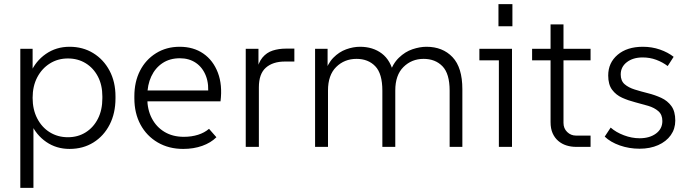

<svg xmlns="http://www.w3.org/2000/svg" viewBox="-20 -716 3354 936"><path d="M79 200V-478H139V-346L128 -359Q153 -418 203.5 -453Q254 -488 319 -488Q384 -488 434.5 -457Q485 -426 514 -371.5Q543 -317 543 -246V-237Q543 -164 514.5 -108.5Q486 -53 435.5 -21.5Q385 10 319 10Q255 10 205.5 -24Q156 -58 131 -115L143 -129V200ZM311 -47Q360 -47 398 -71Q436 -95 457.5 -137.5Q479 -180 479 -237V-246Q479 -301 457.5 -342.5Q436 -384 398 -407.5Q360 -431 311 -431Q262 -431 223 -406.5Q184 -382 161.5 -339Q139 -296 139 -239Q139 -182 161.5 -138.5Q184 -95 223 -71Q262 -47 311 -47Z M873 10Q803 10 749 -21.5Q695 -53 665 -108.5Q635 -164 635 -237V-247Q635 -317 662.5 -371Q690 -425 740.5 -456.5Q791 -488 856 -488Q923 -488 971 -455Q1019 -422 1042 -362Q1065 -302 1055 -222H681V-275H1021L993 -247Q1000 -304 984 -345.5Q968 -387 935 -409.5Q902 -432 857 -432Q808 -432 772.5 -408.5Q737 -385 717.5 -343.5Q698 -302 698 -247V-237Q698 -182 720 -139.5Q742 -97 782 -73Q822 -49 876 -49Q914 -49 945.5 -59Q977 -69 999 -88L1035 -47Q1008 -20 966 -5Q924 10 873 10Z M1178 0V-478H1240V-364L1230 -365Q1239 -411 1259.5 -435.5Q1280 -460 1309.5 -469.5Q1339 -479 1374 -479H1415V-416H1369Q1310 -416 1276 -386Q1242 -356 1242 -290V0Z M1516 0V-478H1577V-355L1562 -356Q1577 -406 1605 -434.5Q1633 -463 1667.5 -475.5Q1702 -488 1735 -488Q1798 -488 1841.5 -455Q1885 -422 1900 -353H1877Q1894 -405 1924.5 -434.5Q1955 -464 1991 -476Q2027 -488 2059 -488Q2138 -488 2186 -437.5Q2234 -387 2234 -281V0H2172V-274Q2172 -357 2137 -393Q2102 -429 2045 -429Q1987 -429 1947 -389.5Q1907 -350 1907 -275V0H1844V-274Q1844 -357 1809.5 -393Q1775 -429 1718 -429Q1659 -429 1619 -389.5Q1579 -350 1579 -275V0Z M2412 0V-450L2441 -422H2317V-478H2476V0ZM2410 -588V-696H2478V-588Z M2788 0Q2764 0 2741.5 -7Q2719 -14 2701.5 -29Q2684 -44 2674 -66.5Q2664 -89 2664 -121V-597H2727V-117Q2727 -90 2745 -72.5Q2763 -55 2788 -55H2859V0ZM2574 -422V-478H2859V-422Z M3098 9Q3047 9 3001.5 -7Q2956 -23 2928 -50L2957 -94Q2983 -71 3021.5 -56.5Q3060 -42 3098 -42Q3147 -42 3178 -65Q3209 -88 3209 -126Q3209 -157 3189.5 -174Q3170 -191 3140 -200Q3110 -209 3076.5 -217.5Q3043 -226 3013 -239.5Q2983 -253 2964 -278.5Q2945 -304 2945 -348Q2945 -410 2991 -449Q3037 -488 3114 -488Q3158 -488 3197 -474.5Q3236 -461 3264 -439L3235 -394Q3210 -413 3179 -424.5Q3148 -436 3113 -436Q3066 -436 3036 -413Q3006 -390 3006 -353Q3006 -322 3025 -305.5Q3044 -289 3074.5 -279.5Q3105 -270 3139 -261.5Q3173 -253 3203.5 -239Q3234 -225 3253 -199Q3272 -173 3272 -128Q3272 -88 3250 -57Q3228 -26 3188.5 -8.5Q3149 9 3098 9Z"/></svg>

Font: SUSE Light
Style: Regular
Weight: 300
Designer: Rene Bieder
Foundry: SUSE
Version: Version 1.000